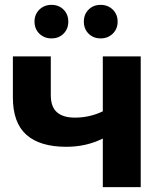

<svg xmlns="http://www.w3.org/2000/svg" viewBox="-20 -770 674 790"><path d="M559 -538V0H403V-200Q335 -166 253 -166Q144 -166 88.5 -215.5Q33 -265 33 -369V-538H189V-379Q189 -330 214.5 -308Q240 -286 288 -286Q349 -286 403 -312V-538ZM122 -681Q122 -711 142 -730.5Q162 -750 192 -750Q222 -750 241.5 -730.5Q261 -711 261 -681Q261 -651 241.5 -631.5Q222 -612 192 -612Q162 -612 142 -631.5Q122 -651 122 -681ZM325 -681Q325 -711 344.5 -730.5Q364 -750 394 -750Q424 -750 444 -730.5Q464 -711 464 -681Q464 -651 444 -631.5Q424 -612 394 -612Q364 -612 344.5 -631.5Q325 -651 325 -681Z"/></svg>

Font: CMG Sans
Style: Bold
Weight: 700
Designer: Julieta Ulanovsky
Foundry: Julieta Ulanovsky
Version: Version 7.200